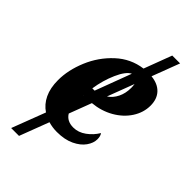

<svg xmlns="http://www.w3.org/2000/svg" viewBox="-263 -768 1002 1002"><g transform="rotate(45 237.5 -267.0)"><path d="M249 -226 202 -102Q223 -67 270 -67Q307 -67 340 -91Q373 -115 393 -149Q403 -137 403 -113Q403 -85 383 -56.5Q363 -28 323 -9Q283 10 226 10Q193 10 163 1L101 164H43L114 -22Q78 -46 58.5 -87Q39 -128 39 -186Q39 -260 72 -339Q105 -418 167 -475.5Q229 -533 312 -544L370 -698H428L370 -545Q420 -540 447.5 -511Q475 -482 475 -433Q475 -382 445.5 -336.5Q416 -291 364.5 -261.5Q313 -232 249 -226ZM196 -282H203H213L288 -482Q258 -467 232 -408Q206 -349 196 -282ZM336 -454 280 -306Q307 -324 322.5 -355.5Q338 -387 338 -427Q338 -438 336 -454ZM190 -223 191 -225H190Z"/></g></svg>

Font: Noto Serif CondExtraBold
Style: Italic
Weight: 800
Width: 3
Italic angle: -12°
Designer: Monotype Design Team
Foundry: Monotype Imaging Inc.
Version: Version 1.001